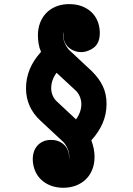

<svg xmlns="http://www.w3.org/2000/svg" viewBox="-20 -748 642 930"><path d="M106 -320.3Q106 -369.1 124.3 -413.1Q142.6 -457 178.7 -496.6Q170.4 -515.6 167 -536.6Q163.6 -557.6 163.6 -576.7Q163.6 -607.9 173.3 -635Q183.1 -662.1 201.4 -682.1Q219.7 -702.1 245.8 -714.1Q272 -726.1 305.2 -728H315.9Q349.6 -728 376.5 -717.8Q403.3 -707.5 422.4 -689.7Q441.4 -671.9 451.9 -647.2Q462.4 -622.6 463.4 -593.8V-586.4Q463.4 -556.2 450.7 -535.4Q438 -514.6 409.7 -503.4Q400.4 -499.5 391.8 -497.6Q383.3 -495.6 374 -495.6Q355 -495.6 339.1 -502Q323.2 -508.3 311.5 -519Q299.8 -529.8 293.5 -544.2Q287.1 -558.6 287.1 -574.7Q287.1 -583.5 288.6 -592.3Q285.6 -585.4 285.6 -576.7Q285.6 -558.1 293.7 -539.3Q301.8 -520.5 314.5 -506.3Q342.3 -481 370.1 -454.3Q397.9 -427.7 425.8 -402.3Q461.4 -366.7 478.8 -329.1Q496.1 -291.5 496.1 -245.1Q496.1 -194.8 476.8 -150.6Q457.5 -106.4 422.4 -68.4Q438 -26.9 438 11.2Q438 46.4 426.5 74.5Q415 102.5 394.5 121.8Q374 141.1 346.2 151.4Q318.4 161.6 285.6 161.6Q252.4 161.1 226.1 151.1Q199.7 141.1 180.7 123.5Q161.6 106 150.9 81.5Q140.1 57.1 138.7 27.3V19.5Q138.7 3.4 144 -12.7Q149.4 -28.8 160.4 -41.7Q171.4 -54.7 188.2 -62.5Q205.1 -70.3 228 -70.3Q249 -70.3 265.1 -63.2Q281.2 -56.2 292.2 -44.9Q303.2 -33.7 308.8 -19.3Q314.5 -4.9 314.5 9.8Q314.5 13.7 314.2 16.8Q314 20 313.5 23.9Q314.5 20.5 314.9 17.1Q315.4 13.7 315.4 9.8Q315.4 -8.8 307.9 -26.9Q300.3 -44.9 287.6 -59.6Q259.8 -85 231.9 -111.3Q204.1 -137.7 176.3 -163.1Q106 -228 106 -320.3ZM348.1 -169.9Q360.8 -187 367.4 -205.6Q374 -224.1 374 -243.7Q374 -262.7 366.2 -281.2Q358.4 -299.8 342.8 -313L253.9 -395.5Q228 -360.4 228 -320.3Q228 -301.8 235.8 -283.9Q243.7 -266.1 259.3 -252.9Z"/></svg>

Font: Erica Type
Style: Bold
Weight: 700
Designer: Peter Wiegel
Foundry: Peter Wiegel
Version: Version 1.000 2010 initial release